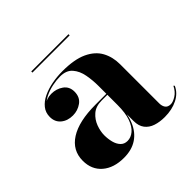

<svg xmlns="http://www.w3.org/2000/svg" viewBox="-148 -717 875 875"><g transform="rotate(-45 290.0 -279.0)"><path d="M444 10Q412 10 386.2 1.5Q360.5 -7 345.5 -26.5Q330.5 -46 330.5 -78V-304.5Q330.5 -340.5 324 -376Q317.5 -411.5 297.2 -435Q277 -458.5 237 -458.5Q213.5 -458.5 186.8 -453Q160 -447.5 136.2 -435.8Q112.5 -424 97.5 -405.5Q82.5 -387 82.5 -361H74.5Q74.5 -392.5 98 -411.8Q121.5 -431 153 -431Q185.5 -431 210.2 -413.5Q235 -396 235 -363Q235 -327.5 209.8 -309.2Q184.5 -291 153 -291Q118.5 -291 96 -309.8Q73.5 -328.5 73.5 -361Q73.5 -389 89.8 -409.2Q106 -429.5 133.2 -442.5Q160.5 -455.5 194 -461.8Q227.5 -468 261.5 -468Q338 -468 383.8 -446.8Q429.5 -425.5 449.8 -388.5Q470 -351.5 470 -304.5V-51.5Q470 -35 478 -23.5Q486 -12 505 -12Q519 -12 539.2 -24.5Q559.5 -37 572.5 -63.5L577 -59Q562.5 -26 527 -8Q491.5 10 444 10ZM181 10Q116 10 77.2 -23.2Q38.5 -56.5 38.5 -113.5Q38.5 -180.5 96 -217Q153.5 -253.5 260 -253.5H377V-247H294Q256 -247 233.2 -227.2Q210.5 -207.5 200.2 -179.5Q190 -151.5 190 -126.5Q190 -103 195.5 -81.5Q201 -60 213.8 -46.5Q226.5 -33 247 -33Q269 -33 288 -48.8Q307 -64.5 318.8 -97.2Q330.5 -130 330.5 -181H336Q336 -121.5 318.2 -78.8Q300.5 -36 266.2 -13Q232 10 181 10ZM160.5 -560V-567.5H400.5V-560Z"/></g></svg>

Font: Bodoni Moda 28pt
Style: Bold
Weight: 700
Designer: Owen Earl
Foundry: indestructible type
Version: Version 2.005